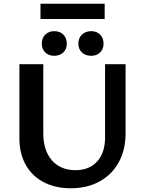

<svg xmlns="http://www.w3.org/2000/svg" viewBox="-20 -1002 773 1029"><path d="M197 -982H541V-900H197ZM204 -768Q204 -798 222.5 -816.5Q241 -835 271 -835Q301 -835 319.5 -816.5Q338 -798 338 -768Q338 -739 319.5 -721Q301 -703 271 -703Q241 -703 222.5 -721Q204 -739 204 -768ZM400 -768Q400 -798 419 -816.5Q438 -835 469 -835Q498 -835 516.5 -816.5Q535 -798 535 -768Q535 -739 516.5 -721Q498 -703 469 -703Q438 -703 419 -721Q400 -739 400 -768ZM84 -260V-658H212V-287Q212 -195 258.5 -142.5Q305 -90 384 -90Q459 -90 501 -137Q543 -184 543 -265V-658H653V-287Q653 -199 616.5 -132.5Q580 -66 513.5 -29.5Q447 7 359 7Q277 7 214.5 -25.5Q152 -58 118 -118.5Q84 -179 84 -260Z"/></svg>

Font: Ysabeau Infant
Style: Bold
Weight: 700
Designer: Christian Thalmann (Catharsis Fonts)
Version: Version 0.003